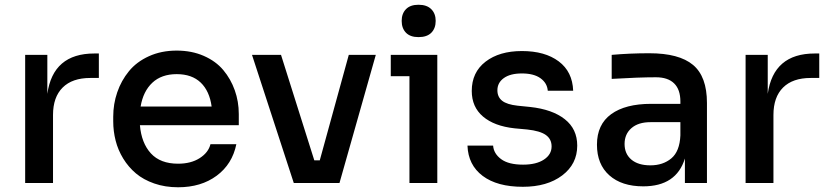

<svg xmlns="http://www.w3.org/2000/svg" viewBox="-20 -770 3485 808"><path d="M203.1 0H85.9V-539.1H179.2V-375Q203.1 -544.9 377 -544.9H396V-441.9H359.9Q284.2 -441.9 243.7 -401.6Q203.1 -361.3 203.1 -286.1Z M729.5 18.1Q674.8 18.1 629.2 2.2Q583.5 -13.7 552 -40.3Q520.5 -66.9 498.5 -102.8Q476.6 -138.7 466.6 -178.2Q456.5 -217.8 456.5 -259.8V-278.8Q456.5 -332.5 473.4 -381.6Q490.2 -430.7 522.5 -470.2Q554.7 -509.8 606.7 -533.4Q658.7 -557.1 723.6 -557.1Q786.6 -557.1 837.4 -534.9Q888.2 -512.7 919.7 -475.1Q951.2 -437.5 968 -390.1Q984.9 -342.8 984.9 -290V-243.2H568.8Q575.2 -168 615 -124.5Q654.8 -81.1 729.5 -81.1Q783.7 -81.1 820.3 -104.5Q856.9 -127.9 865.7 -163.1H974.6Q957.5 -79.1 891.8 -30.5Q826.2 18.1 729.5 18.1ZM571.8 -321.8H870.6Q861.8 -386.7 824.7 -422.4Q787.6 -458 723.6 -458Q659.7 -458 621.1 -421.9Q582.5 -385.7 571.8 -321.8Z M1408.7 0H1216.3L1040.5 -539.1H1162.6L1302.7 -95.2H1325.7L1447.8 -539.1H1561.5Z M1741.2 -613.8Q1706.5 -613.8 1688.5 -632.3Q1670.4 -650.9 1670.4 -682.1Q1670.4 -712.9 1688.5 -731.4Q1706.5 -750 1741.2 -750Q1776.4 -750 1794.9 -731.4Q1813.5 -712.9 1813.5 -682.1Q1813.5 -650.9 1795.2 -632.3Q1776.9 -613.8 1741.2 -613.8ZM1820.3 0H1703.1V-449.2H1624.5V-539.1H1820.3Z M2180.2 16.1Q2072.3 16.1 2011.2 -29.8Q1950.2 -75.7 1947.3 -157.2H2055.2Q2057.6 -123.5 2088.9 -100.3Q2120.1 -77.1 2181.2 -77.1Q2236.8 -77.1 2269 -98.4Q2301.3 -119.6 2301.3 -153.8Q2301.3 -184.6 2277.1 -201.9Q2252.9 -219.2 2198.2 -225.1L2145 -230Q2060.1 -239.3 2012.7 -279.5Q1965.3 -319.8 1965.3 -387.2Q1965.3 -465.8 2023.4 -510.5Q2081.5 -555.2 2176.3 -555.2Q2273.4 -555.2 2331.3 -511.7Q2389.2 -468.3 2392.1 -388.2H2285.2Q2282.7 -420.4 2254.6 -440.7Q2226.6 -460.9 2176.3 -460.9Q2127.4 -460.9 2100.3 -441.4Q2073.2 -421.9 2073.2 -390.1Q2073.2 -361.8 2093.3 -345.9Q2113.3 -330.1 2158.2 -325.2L2211.4 -319.8Q2304.7 -309.6 2356.9 -268.3Q2409.2 -227.1 2409.2 -157.2Q2409.2 -79.6 2345.9 -31.7Q2282.7 16.1 2180.2 16.1Z M2687 14.2Q2596.2 14.2 2544.2 -32.2Q2492.2 -78.6 2492.2 -161.1Q2492.2 -246.1 2552 -289.6Q2611.8 -333 2720.2 -333H2843.3V-342.8Q2843.3 -393.1 2817.1 -418.9Q2791 -444.8 2740.2 -444.8Q2668 -444.8 2554.2 -438V-539.1Q2630.9 -545.9 2712.4 -545.9Q2837.9 -545.9 2896.5 -496.8Q2955.1 -447.8 2955.1 -336.9V0H2862.3V-103Q2826.2 14.2 2687 14.2ZM2717.3 -74.2Q2770 -74.2 2805.2 -103.5Q2840.3 -132.8 2843.3 -200.2V-255.9H2717.3Q2666 -255.9 2637.2 -230.7Q2608.4 -205.6 2608.4 -164.1Q2608.4 -122.6 2637 -98.4Q2665.5 -74.2 2717.3 -74.2Z M3234.9 0H3117.7V-539.1H3210.9V-375Q3234.9 -544.9 3408.7 -544.9H3427.7V-441.9H3391.6Q3315.9 -441.9 3275.4 -401.6Q3234.9 -361.3 3234.9 -286.1Z"/></svg>

Font: Sora Medium
Style: Regular
Weight: 500
Designer: Jonathan Barnbrook, Julián Moncada
Foundry: Barnbrook Fonts
Version: Version 2.000